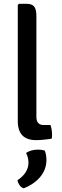

<svg xmlns="http://www.w3.org/2000/svg" viewBox="-20 -756 334 1042"><path d="M254 -77.5Q258 -66.5 260.2 -53Q262.5 -39.5 262.5 -25.5Q262.5 -20 262.2 -14Q262 -8 260 -3Q243 -0.5 219.2 2Q195.5 4.5 175 4.5Q126.5 4.5 101.5 -21.2Q76.5 -47 76.5 -98.5V-729L83 -735.5H122Q154.5 -735.5 166 -719.8Q177.5 -704 177.5 -669.5V-121.5Q177.5 -77.5 217 -77.5ZM222.5 61Q232 81.5 232 112.5Q232 163.5 198.5 203.8Q165 244 108.5 266Q95.5 262 86.5 249.5Q77.5 237 74.5 222Q134.5 183 134.5 126Q134.5 113 131 99Q127.5 85 121.5 74Q148 56 187 56Q207.5 56 222.5 61Z"/></svg>

Font: Signika
Style: Regular
Weight: 400
Designer: Anna Giedry
Foundry: Anna Giedry
Version: Version 2.001